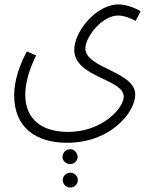

<svg xmlns="http://www.w3.org/2000/svg" viewBox="-20 -592 677 866"><path d="M44 -161C44 -19 140 52 282 52C483 52 590 -89 590 -165C590 -271 365 -283 365 -374C365 -424 439 -522 513 -522C539 -522 571 -509 592 -498L614 -541C595 -554 552 -572 514 -572C414 -572 315 -450 315 -368C315 -242 538 -237 538 -156C538 -105 442 3 287 3C176 3 94 -48 94 -165C94 -217 111 -277 143 -342L101 -360C50 -265 44 -196 44 -161ZM297 148C315 148 330 133 330 116C330 97 315 81 297 81C277 81 262 97 262 116C262 133 277 148 297 148ZM298 254C316 254 331 238 331 221C331 202 316 187 298 187C278 187 263 202 263 221C263 238 278 254 298 254Z"/></svg>

Font: Noto Sans Arabic UI XCn Lt
Style: Regular
Weight: 300
Width: 2
Designer: Monotype Design Team, Nadine Chahine and Nizar Qandah
Foundry: Monotype Imaging Inc.
Version: Version 2.010